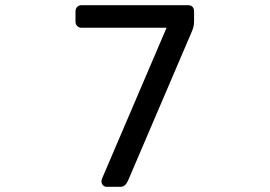

<svg xmlns="http://www.w3.org/2000/svg" viewBox="-20 -720 1040 740"><path d="M445 0C461 0 469 -14 474 -25L720 -600C725 -613 728 -622 728 -639V-676C728 -691 720 -700 704 -700H294C281 -700 271 -691 271 -676V-636C271 -623 281 -613 294 -613H622L373 -31C372 -27 371 -24 371 -22C371 -10 379 0 391 0Z"/></svg>

Font: Rubik
Style: Regular
Weight: 400
Designer: Hubert and Fischer
Foundry: Hubert & Fischer
Version: Version 2.102